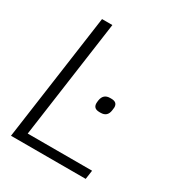

<svg xmlns="http://www.w3.org/2000/svg" viewBox="-168 -809 849 917"><g transform="rotate(30 256.5 -350.0)"><path d="M448 -49 441 0H29L127 -700H184L93 -49ZM305 -347 306 -355Q312 -393 349 -393H356Q389 -393 389 -364Q389 -358 388 -355L387 -347Q382 -309 345 -309H338Q300 -309 305 -347Z"/></g></svg>

Font: Krub Light
Style: Italic
Weight: 300
Italic angle: -8°
Designer: Ekaluck Peanpanawate
Foundry: Cadson Demak Co.,Ltd.
Version: Version 1.000; ttfautohint (v1.6)